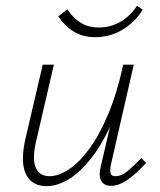

<svg xmlns="http://www.w3.org/2000/svg" viewBox="-20 -631 546 656"><path d="M138 5Q116 5 98.5 -4Q81 -13 70.5 -32Q60 -51 58.5 -81Q57 -111 66 -153L126 -410H164L105 -155Q89 -91 101.5 -60Q114 -29 149 -29Q179 -29 214 -51.5Q249 -74 284 -121Q319 -168 349.5 -240.5Q380 -313 401 -410H425Q401 -302 367 -223Q333 -144 294 -93.5Q255 -43 215.5 -19Q176 5 138 5ZM359 4Q344 4 334 -3.5Q324 -11 321.5 -25.5Q319 -40 324 -61L405 -410H437L359 -69Q355 -48 358 -38.5Q361 -29 374 -29Q395 -29 416 -46.5Q437 -64 463 -91L479 -74Q446 -38 416 -17Q386 4 359 4ZM305 -504Q264 -504 233 -522.5Q202 -541 179 -575L210 -599Q232 -567 258 -552Q284 -537 317 -537Q357 -537 390.5 -556Q424 -575 448 -611L468 -598Q441 -555 398.5 -529.5Q356 -504 305 -504Z"/></svg>

Font: Ysabeau Office ExtraLight
Style: Italic
Weight: 250
Italic angle: -12°
Designer: Christian Thalmann (Catharsis Fonts)
Version: Version 2.001;gftools[0.9.30]; featfreeze: tnum,lnum,ss02